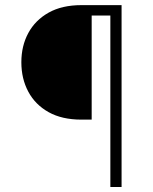

<svg xmlns="http://www.w3.org/2000/svg" viewBox="-20 -748 611 768"><path d="M421.4 0V-686H346.7V-269.5H305.7Q228 -269.5 174.6 -299.3Q121.1 -329.1 93.3 -381.1Q65.4 -433.1 65.4 -499Q65.4 -564.5 93.3 -616Q121.1 -667.5 174.6 -697.5Q228 -727.5 305.7 -727.5H466.3V0Z"/></svg>

Font: Inter Extra Light
Style: Regular
Weight: 200
Designer: Rasmus Andersson
Foundry: rsms
Version: Version 4.000;git-3c8e0fc